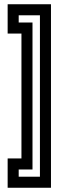

<svg xmlns="http://www.w3.org/2000/svg" viewBox="-20 -832 291 904"><path d="M81 -86V-674H16V-812H220V52H16V-86ZM133 -726V-34H68V0H168V-760H68V-726Z"/></svg>

Font: Aurach Bi
Style: Regular
Weight: 400
Designer: Peter Wiegel
Foundry: Peter Wiegel
Version: Version 1.002